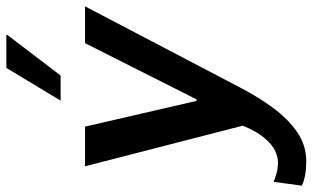

<svg xmlns="http://www.w3.org/2000/svg" viewBox="-223 -589 985 605"><g transform="rotate(-90 269.5 -286.5)"><path d="M64 186Q40 186 20.5 182.5Q1 179 -13 172L-1 83Q9 88 26.5 92.5Q44 97 60 97Q77 97 96.5 88Q116 79 137 54.5Q158 30 176 -14L48 -511H173L254 -160H259L436 -511H552L297 -24Q267 34 232 81.5Q197 129 155.5 157.5Q114 186 64 186ZM255 -588 358 -759H461L462 -756L334 -588Z"/></g></svg>

Font: Chivo Medium Medium
Style: Italic
Weight: 500
Italic angle: -8.05°
Version: Version 2.002